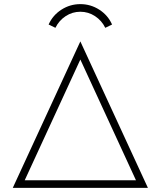

<svg xmlns="http://www.w3.org/2000/svg" viewBox="-20 -912 780 932"><path d="M524 -793Q504 -838 462 -865Q420 -892 370 -892Q320 -892 278 -865Q236 -838 216 -793L249 -777Q266 -812 298.5 -833.5Q331 -855 370 -855Q409 -855 441.5 -833.5Q474 -812 491 -777ZM698 0H42L370 -711ZM100 -37H640L370 -623Z"/></svg>

Font: Major Mono Display
Style: Regular
Weight: 400
Designer: Emre Parlak
Foundry: Emre Parlak
Version: Version 2.000; ttfautohint (v1.8) -l 8 -r 50 -G 200 -x 14 -D